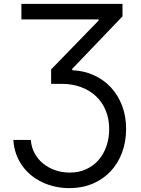

<svg xmlns="http://www.w3.org/2000/svg" viewBox="-20 -747 722 982"><path d="M137.8 -31.2Q140.3 6 157 36.8Q173.7 67.5 200.6 89.5Q227.6 111.5 262.6 123.6Q297.6 135.7 336.6 135.7Q383.2 135.7 420.5 118.6Q457.7 101.6 483.8 71.7Q509.9 41.9 524.1 1.2Q538.4 -39.4 538.4 -86.6Q538.4 -139.9 520.4 -182.7Q502.5 -225.5 470.3 -255.5Q438.2 -285.5 393.5 -301.8Q348.7 -318.2 295.5 -318.2H241.5V-392L484.4 -642V-647.7H89.5V-727.3H606.5V-663.4L349.4 -394.9V-387.8Q410.2 -385.3 460.8 -362Q511.4 -338.8 547.8 -299.4Q584.2 -259.9 604.6 -206.1Q625 -152.3 625 -88.1Q625 -22 604.2 33.6Q583.5 89.1 545.3 129.6Q507.1 170.1 453.7 192.6Q400.2 215.2 335.2 215.2Q296.2 215.2 260.3 207Q224.4 198.9 193.4 183.8Q162.3 168.7 136.4 146.8Q110.4 125 91.6 97.5Q72.8 70 61.6 37.6Q50.4 5.3 48.3 -31.2Z"/></svg>

Font: Interop
Style: Regular
Weight: 400
Designer: Rasmus Andersson, Google, Jang Haemin
Foundry: jhaemin
Version: Version 1.008